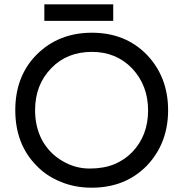

<svg xmlns="http://www.w3.org/2000/svg" viewBox="-20 -862 835 892"><path d="M406 10Q328 10 263 -17Q196 -44 150 -92Q51 -192 51 -350Q51 -508 150 -608Q252 -710 407 -710Q562 -710 662 -608Q761 -504 761 -350Q761 -196 662 -92Q562 10 406 10ZM176 -210Q210 -149 270 -114Q329 -79 396 -79Q462 -79 511 -99Q559 -119 594 -155Q668 -232 668 -349Q668 -465 594 -544Q520 -621 407 -621Q291 -621 218 -545Q143 -468 143 -350Q143 -272 176 -210ZM506 -765H186V-842H506Z"/></svg>

Font: Rilu
Style: Bold
Weight: 500
Designer: Alí Sinisterra
Foundry: Alí Sinisterra
Version: ""